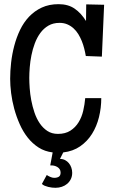

<svg xmlns="http://www.w3.org/2000/svg" viewBox="-20 -728 544 922"><path d="M326.7 101.6Q326.7 118.7 320.1 132.1Q313.5 145.5 302.5 154.8Q291.5 164.1 277.1 168.9Q262.7 173.8 246.6 173.8Q239.3 173.8 230.2 172.9Q221.2 171.9 212.2 169.7Q203.1 167.5 194.8 164.1Q186.5 160.6 181.2 155.3L204.6 112.3Q210.4 116.7 220.9 121.3Q231.4 126 239.7 126Q253.9 126 262.5 120.6Q271 115.2 271 100.6Q271 91.3 266.6 84.7Q262.2 78.1 255.4 74Q248.5 69.8 240.5 67.9Q232.4 65.9 225.1 66.4H221.2L232.9 3.9Q195.3 -0.5 165.5 -19.5Q135.7 -38.6 113 -67.4Q90.3 -96.2 74.5 -132.1Q58.6 -168 48.3 -205.8Q38.1 -243.7 33.4 -281Q28.8 -318.4 28.8 -349.6Q28.8 -386.7 33.4 -427.7Q38.1 -468.8 48.6 -508.5Q59.1 -548.3 76.4 -584.5Q93.8 -620.6 119.6 -647.9Q145.5 -675.3 180.7 -691.7Q215.8 -708 261.2 -708Q307.1 -708 338.4 -686.5Q369.6 -665 393.1 -627L394 -707L480 -705.1L469.2 -456.1L392.1 -459Q389.2 -476.1 384.5 -494.6Q379.9 -513.2 372.8 -530.8Q365.7 -548.3 356 -564.2Q346.2 -580.1 333 -592Q319.8 -604 303.2 -611.1Q286.6 -618.2 266.1 -618.2Q235.4 -618.2 212.6 -605Q189.9 -591.8 173.8 -569.8Q157.7 -547.9 147.2 -519.8Q136.7 -491.7 130.9 -462.4Q125 -433.1 122.8 -404.5Q120.6 -376 120.6 -353.5Q120.6 -332.5 122.6 -304.4Q124.5 -276.4 130.1 -246.6Q135.7 -216.8 145.5 -187.7Q155.3 -158.7 170.7 -136Q186 -113.3 207.5 -99.1Q229 -85 258.3 -85Q293.9 -85 318.1 -100.6Q342.3 -116.2 357.4 -140.9Q372.6 -165.5 379.6 -196Q386.7 -226.6 389.2 -256.8H466.3Q466.3 -210 455.3 -165.5Q444.3 -121.1 421.9 -85.2Q399.4 -49.3 365 -25.4Q330.6 -1.5 283.7 3.9L268.1 35.2Q281.7 35.2 292.5 40.8Q303.2 46.4 310.8 55.7Q318.4 64.9 322.5 76.9Q326.7 88.9 326.7 101.6Z"/></svg>

Font: Maiden Orange
Style: Regular
Weight: 400
Designer: Astigmatic (AOETI)
Foundry: Astigmatic (AOETI)
Version: Version 1.001